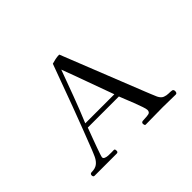

<svg xmlns="http://www.w3.org/2000/svg" viewBox="-145 -1016 1289 1289"><g transform="rotate(-45 500.0 -371.5)"><path d="M595 -293Q561 -385 528 -477.5Q495 -570 460 -662Q426 -569 391.5 -476.5Q357 -384 319 -293ZM899 -19Q899 -12 896 -6Q893 0 885 0Q854 0 824 -1Q794 -2 764 -2Q722 -2 681 -1Q640 0 599 0Q594 0 592 -6.5Q590 -13 590 -16Q590 -30 603.5 -31.5Q617 -33 626 -33Q642 -33 660 -36.5Q678 -40 678 -62Q678 -71 669 -98Q660 -125 647 -158Q634 -191 622.5 -219.5Q611 -248 606 -261H311Q308 -253 299.5 -230.5Q291 -208 280.5 -179.5Q270 -151 260 -123.5Q250 -96 243.5 -76Q237 -56 237 -52Q237 -42 248 -37Q259 -32 275 -31Q291 -30 305.5 -30.5Q320 -31 327 -31Q335 -31 336.5 -25.5Q338 -20 338 -14Q338 0 324 0H114Q107 0 104.5 -5Q102 -10 102 -15Q102 -31 118 -31Q151 -31 171 -45.5Q191 -60 205 -89Q210 -100 215 -112Q220 -124 225 -136Q283 -284 338.5 -432.5Q394 -581 448 -730Q464 -735 483 -739Q502 -743 519 -743Q523 -743 523 -740L754 -159Q762 -140 770 -119.5Q778 -99 787 -79Q800 -53 819 -46Q838 -39 856 -39Q874 -39 886.5 -37Q899 -35 899 -19Z"/></g></svg>

Font: Kaisei Tokumin
Style: Regular
Weight: 400
Designer: Font-Kai, 金井和夫
Foundry: KAZUO KANAI
Version: Version 5.003